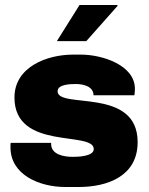

<svg xmlns="http://www.w3.org/2000/svg" viewBox="-20 -740 599 770"><path d="M450 -720H299L208 -575H326L452 -717ZM304 -521H273C169 -521 38 -472 38 -349C38 -134 356 -217 356 -142C356 -112 290 -111 271 -111C236 -111 185 -120 185 -163V-167H23C22 -164 22 -161 22 -158V-149C22 -40 136 10 243 10H295C412 10 532 -34 532 -170C532 -393 211 -301 211 -374C211 -403 266 -403 285 -403C313 -403 355 -394 355 -358H519C519 -362 521 -370 521 -384C521 -478 392 -521 304 -521Z"/></svg>

Font: Chivo Light
Style: Bold
Weight: 900
Designer: Hector Gatti
Foundry: Omnibus-Type
Version: Version 1.003;PS 001.003;hotconv 1.0.70;makeotf.lib2.5.58329